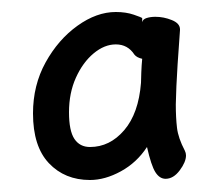

<svg xmlns="http://www.w3.org/2000/svg" viewBox="-20 -768 360 320"><path d="M280 -718Q275 -650 274 -624.5Q273 -599 273 -594Q273 -572 275 -555Q277 -538 288 -517Q290 -513 290 -509Q290 -498 279.5 -484Q269 -470 256 -470Q246 -470 239 -481Q232 -492 225 -523Q208 -497 181.5 -482.5Q155 -468 130 -468Q88 -468 61.5 -496Q35 -524 35 -579Q35 -626 56 -664Q77 -702 109 -725Q141 -748 173 -748Q190 -748 203 -743.5Q216 -739 217 -738V-731Q218 -736 224.5 -738Q231 -740 239 -740Q253 -740 266.5 -734.5Q280 -729 280 -719ZM217 -670Q208 -672 204 -677Q193 -694 173 -694Q154 -694 136 -679Q118 -664 106.5 -638.5Q95 -613 95 -581Q95 -550 104 -536.5Q113 -523 130 -523Q163 -523 187 -551Q211 -579 215 -630Q215 -635 215.5 -647.5Q216 -660 217 -670Z"/></svg>

Font: QiushuiShotai
Style: Regular
Weight: 600
Designer: Fontworks Inc.
Foundry: Fontworks Inc.
Version: Version 1.250